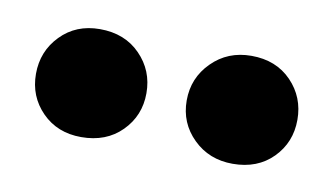

<svg xmlns="http://www.w3.org/2000/svg" viewBox="-33 -751 440 254"><g transform="rotate(10 187.0 -623.5)"><path d="M160.4 -623Q160.4 -592.7 139.6 -571.8Q118.9 -550.9 85.3 -550.9Q53.2 -550.9 32.6 -571.8Q12 -592.7 12 -623Q12 -653.4 32.6 -674.6Q53.2 -695.9 85.3 -695.9Q118.9 -695.9 139.6 -674.6Q160.4 -653.4 160.4 -623ZM363.2 -623Q363.2 -592.7 342.7 -571.8Q322.1 -550.9 288.8 -550.9Q257 -550.9 235.8 -571.8Q214.5 -592.7 214.5 -623Q214.5 -653.4 235.8 -674.6Q257 -695.9 288.8 -695.9Q322.1 -695.9 342.7 -674.6Q363.2 -653.4 363.2 -623Z"/></g></svg>

Font: Baloo Bhaina 2
Style: Regular
Weight: 400
Designer: Yesha Goshar, Manish Minz, Shuchita Grover and Ek Type
Foundry: Ek Type
Version: Version 1.700